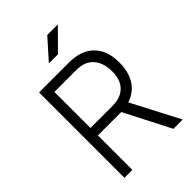

<svg xmlns="http://www.w3.org/2000/svg" viewBox="-259 -999 1103 1103"><g transform="rotate(-45 293.0 -447.0)"><path d="M76.2 0V-693.4H319.8Q417.5 -693.4 470.9 -640.4Q524.4 -587.4 524.4 -489.7Q524.4 -412.1 491.7 -361.1Q459 -310.1 397.9 -291L549.8 0H474.1L330.6 -279.8Q325.2 -279.8 319.8 -279.8H140.6V0ZM140.6 -340.3H319.8Q386.2 -340.3 422.6 -377Q459 -413.6 459 -480Q459 -553.2 422.6 -593.3Q386.2 -633.3 319.8 -633.3H140.6ZM233.9 -771.5 342.8 -893.6H428.7L308.1 -771.5Z"/></g></svg>

Font: CaskaydiaMono NF Light
Style: Regular
Weight: 300
Designer: Aaron Bell
Foundry: Saja Typeworks
Version: Version 2111.001; ttfautohint (v1.8.4);Nerd Fonts 3.1.1